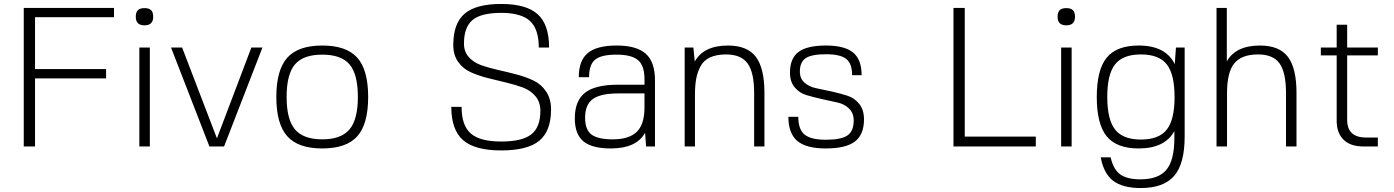

<svg xmlns="http://www.w3.org/2000/svg" viewBox="-20 -740 7041 970"><path d="M556 -653H157V-391H516V-344H157V0H100V-700H556Z M737 0H684V-500H737ZM754 -655Q754 -612 710 -612Q666 -612 666 -655Q666 -678 676.5 -688.5Q687 -699 710 -699Q733 -699 743.5 -688.5Q754 -678 754 -655Z M1076 -41 1250 -500H1306L1112 0H1038L844 -500H900Z M1431 -448Q1486 -510 1608 -510Q1730 -510 1785 -448.5Q1840 -387 1840 -250Q1840 -113 1785 -51.5Q1730 10 1608 10Q1486 10 1431 -52Q1376 -114 1376 -250Q1376 -386 1431 -448ZM1428 -250Q1428 -136 1470.5 -86Q1513 -36 1608 -36Q1703 -36 1745.5 -86Q1788 -136 1788 -250Q1788 -365 1746 -414.5Q1704 -464 1608 -464Q1512 -464 1470 -414.5Q1428 -365 1428 -250Z M2324 -520Q2324 -479 2348.5 -451.5Q2373 -424 2411.5 -410.5Q2450 -397 2497 -386.5Q2544 -376 2591 -363.5Q2638 -351 2676.5 -332.5Q2715 -314 2739.5 -277Q2764 -240 2764 -187Q2764 -78 2704.5 -29Q2645 20 2512 20Q2379 20 2319.5 -32Q2260 -84 2260 -200H2312Q2312 -106 2358.5 -65.5Q2405 -25 2512 -25Q2618 -25 2664 -61Q2710 -97 2710 -180Q2710 -224 2685.5 -253.5Q2661 -283 2622.5 -297.5Q2584 -312 2537 -323Q2490 -334 2443 -346Q2396 -358 2357.5 -375.5Q2319 -393 2294.5 -427.5Q2270 -462 2270 -513Q2270 -622 2327.5 -671Q2385 -720 2512 -720Q2639 -720 2696.5 -668Q2754 -616 2754 -500H2702Q2702 -593 2657.5 -634Q2613 -675 2512 -675Q2411 -675 2367.5 -639Q2324 -603 2324 -520Z M3239 -69Q3195 10 3066 10Q2971 10 2927.5 -26Q2884 -62 2884 -142Q2884 -231 2935.5 -271.5Q2987 -312 3102 -312H3236V-340Q3236 -409 3203 -436.5Q3170 -464 3095 -464Q3018 -464 2987 -439Q2956 -414 2956 -350H2904Q2904 -434 2949.5 -472Q2995 -510 3096 -510Q3196 -510 3242.5 -468.5Q3289 -427 3289 -335V0H3244ZM3236 -268H3103Q3015 -268 2975.5 -240Q2936 -212 2936 -145Q2936 -85 2968 -60.5Q3000 -36 3076 -36Q3158 -36 3197 -74Q3236 -112 3236 -197Z M3490 -429Q3535 -510 3658 -510Q3755 -510 3798.5 -453Q3842 -396 3842 -270V0H3790V-270Q3790 -374 3757 -419.5Q3724 -465 3648 -465Q3599 -465 3566.5 -449.5Q3534 -434 3518.5 -404Q3503 -374 3497 -340.5Q3491 -307 3491 -261V0H3439V-500H3483Z M4021 -378Q4021 -343 4045 -322Q4069 -301 4105 -294Q4141 -287 4183 -277.5Q4225 -268 4261 -256.5Q4297 -245 4321 -215Q4345 -185 4345 -137Q4345 -60 4299 -25Q4253 10 4152 10Q4053 10 4008 -28Q3963 -66 3963 -150H4013Q4013 -86 4045 -60Q4077 -34 4153 -34Q4229 -34 4261 -55.5Q4293 -77 4293 -132Q4293 -169 4269 -192Q4245 -215 4209.5 -222.5Q4174 -230 4132 -239.5Q4090 -249 4054.5 -259.5Q4019 -270 3995 -298.5Q3971 -327 3971 -373Q3971 -445 4014 -477.5Q4057 -510 4153 -510Q4247 -510 4290 -474.5Q4333 -439 4333 -360H4285Q4285 -419 4255 -442.5Q4225 -466 4153 -466Q4081 -466 4051 -446.5Q4021 -427 4021 -378Z M5213 -50V0H4797V-700H4854V-50Z M5394 0H5341V-500H5394ZM5411 -655Q5411 -612 5367 -612Q5323 -612 5323 -655Q5323 -678 5333.5 -688.5Q5344 -699 5367 -699Q5390 -699 5400.5 -688.5Q5411 -678 5411 -655Z M5913 -78Q5865 10 5733 10Q5621 10 5571 -51.5Q5521 -113 5521 -250Q5521 -387 5571 -448.5Q5621 -510 5733 -510Q5869 -510 5915 -416L5921 -500H5965V-50Q5965 87 5912 148.5Q5859 210 5743 210Q5652 210 5604 173.5Q5556 137 5541 55H5591Q5605 116 5639.5 141Q5674 166 5741 166Q5833 166 5873 117.5Q5913 69 5913 -43ZM5574 -250Q5574 -136 5613.5 -85.5Q5653 -35 5744 -35Q5835 -35 5874.5 -85Q5914 -135 5914 -250Q5914 -365 5874.5 -415Q5835 -465 5744 -465Q5653 -465 5613.5 -415Q5574 -365 5574 -250Z M6127 0H6126V-700H6178V-430Q6223 -510 6346 -510Q6443 -510 6486.5 -453Q6530 -396 6530 -270V0H6477V-270Q6477 -374 6444.5 -419.5Q6412 -465 6336 -465Q6252 -465 6215.5 -419.5Q6179 -374 6179 -270V0Z M6786 -134Q6786 -45 6883 -45H6941V0H6869Q6802 0 6767.5 -34.5Q6733 -69 6733 -129V-460H6653V-500H6733V-615H6786V-500H6941V-460H6786Z"/></svg>

Font: Fivo Sans Light
Style: Regular
Weight: 300
Designer: Alexander Slobzheninov
Foundry: Alexander Slobzheninov
Version: 1.0